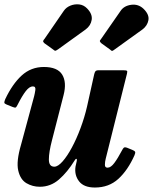

<svg xmlns="http://www.w3.org/2000/svg" viewBox="-20 -842 701 880"><path d="M4 -387.5Q36.5 -456.5 79.2 -495.8Q122 -535 181 -535Q243.5 -535 265 -500Q286.5 -465 271.5 -406.5L218.5 -200Q204 -144.5 204 -111.2Q204 -78 229 -78Q245.5 -78 266.8 -102Q288 -126 309.5 -166Q331 -206 349.2 -255Q367.5 -304 379 -354L411.5 -500.5Q413.5 -509.5 417 -514.8Q420.5 -520 432 -520H543Q557.5 -520 561.2 -518Q565 -516 562 -504.5L464.5 -114.5Q461 -101 460.8 -87.2Q460.5 -73.5 473 -73.5Q488 -73.5 504 -95Q520 -116.5 539 -152.5Q543.5 -161.5 547.5 -165Q551.5 -168.5 562 -165L586.5 -155Q596.5 -151 599 -146.5Q601.5 -142 596.5 -130.5Q566 -62 522.5 -22.2Q479 17.5 415 17.5Q364.5 17.5 342.5 -10.8Q320.5 -39 326 -78L332 -105Q333.5 -113.5 330 -114Q326.5 -114.5 322 -106.5Q289 -53 250.5 -19.5Q212 14 162.5 14Q129 14 101 -2.5Q73 -19 63.5 -60.8Q54 -102.5 76.5 -179L136.5 -401Q139.5 -412.5 142 -429.2Q144.5 -446 130.5 -446Q115 -446 98.2 -424.5Q81.5 -403 61 -362.5Q56.5 -353 53 -350Q49.5 -347 38.5 -351.5L10 -363Q0 -367 -0.2 -371.8Q-0.5 -376.5 4 -387.5ZM223 -615.5 184 -643.5Q177 -649.5 177.8 -653.8Q178.5 -658 184.5 -664.5L272.5 -792.5Q283 -808 302.2 -816Q321.5 -824 342.5 -821.8Q363.5 -819.5 379 -803.5Q404.5 -777.5 400.2 -751Q396 -724.5 372.5 -707L247 -616.5Q238.5 -610.5 234.5 -609.5Q230.5 -608.5 223 -615.5ZM485 -614.5 445.5 -643Q438.5 -649 437.8 -652.8Q437 -656.5 443 -663L533 -792.5Q548.5 -815.5 581.2 -820Q614 -824.5 638 -801.5Q665 -775 660.2 -749.5Q655.5 -724 633 -707L501.5 -612.5Q495.5 -608 492.8 -608.8Q490 -609.5 485 -614.5Z"/></svg>

Font: Besley* Narrow
Style: Bold Italic
Weight: 700
Width: 4
Italic angle: -13°
Designer: Owen Earl
Foundry: indestructible type*
Version: Version 3.000; ttfautohint (v1.8.3)